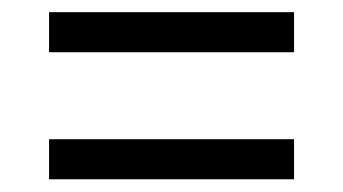

<svg xmlns="http://www.w3.org/2000/svg" viewBox="-20 -466 556 311"><path d="M59.5 -175.6V-240.5H456.3V-175.6ZM59.5 -381.4V-446.3H456.3V-381.4Z"/></svg>

Font: Anek Tamil Medium
Style: Regular
Weight: 500
Designer: Aadarsh Rajan (Tamil), Yesha Goshar (Latin)
Foundry: Ek Type
Version: Version 1.003